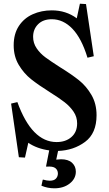

<svg xmlns="http://www.w3.org/2000/svg" viewBox="-20 -806 591 1038"><path d="M395 -707 412 -786 445 -784 487 -502 453 -494Q421 -599 371.5 -650.5Q322 -702 260 -702Q213 -702 186 -675Q159 -648 159 -607Q159 -573 178 -545Q197 -517 225.5 -496Q254 -475 304 -443Q367 -404 406.5 -372.5Q446 -341 474 -293.5Q502 -246 502 -183Q502 -85 440 -39Q378 7 294 10L284 57Q302 55 310 55Q349 55 369.5 74Q390 93 390 122Q390 160 357 186Q324 212 274 212Q237 212 204 198L211 166L213 165Q234 171 249 171Q272 171 282.5 159.5Q293 148 293 132Q293 114 279.5 103Q266 92 231 95L229 93L246 7Q180 -2 133 -34L115 46L82 44L40 -246L74 -254Q152 -38 286 -38Q335 -38 366 -65Q397 -92 397 -139Q397 -174 377.5 -202.5Q358 -231 329 -253.5Q300 -276 249 -308Q187 -347 148 -378Q109 -409 81.5 -455Q54 -501 54 -561Q54 -623 82 -665.5Q110 -708 157 -729Q204 -750 260 -750Q337 -750 395 -707Z"/></svg>

Font: Minipax
Style: Bold
Weight: 500
Designer: Raphaël Ronot, Igor Stepanchenko (Cyrillic)
Foundry: steppetype
Version: Version 1.002